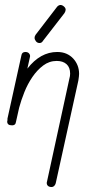

<svg xmlns="http://www.w3.org/2000/svg" viewBox="-20 -506 404 772"><path d="M204 231Q202 238 197.5 242Q193 246 188 246Q178 246 173 241.5Q168 237 168 230Q168 226 169 224L259 -190Q262 -200 262 -210Q262 -235 247.5 -248Q233 -261 208 -261Q178 -261 153.5 -242.5Q129 -224 110 -196Q91 -168 78 -135.5Q65 -103 57 -73L44 -15Q43 -8 39 -5Q35 -2 29 -2Q18 -2 13.5 -6Q9 -10 9 -17Q9 -21 10 -22V-29L66 -283Q68 -297 82 -297Q91 -297 96 -292Q101 -287 101 -280Q101 -279 100.5 -277.5Q100 -276 100 -275L90 -230Q142 -297 210 -297Q231 -297 247 -290Q263 -283 274.5 -270.5Q286 -258 292 -242.5Q298 -227 298 -209Q298 -201 295 -182ZM153 -342Q148 -333 139 -333Q130 -333 124.5 -340Q119 -347 119 -354Q119 -360 123 -366L209 -478Q212 -482 216 -484Q220 -486 223 -486Q230 -486 237 -480Q244 -474 244 -467Q244 -461 239 -453Z"/></svg>

Font: Gruenewald VA
Style: Regular
Weight: 400
Designer: Peter Wiegel
Foundry: Peter Wiegel, nach dem Schriftentwurf von Dr. H. Gr¸newald
Version: Version 0.007